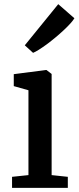

<svg xmlns="http://www.w3.org/2000/svg" viewBox="-20 -906 379 926"><path d="M260.7 -885.7H261.2L338.9 -817.9Q326.2 -796.9 287.6 -760.7Q249 -724.6 205.1 -691.9Q160.6 -659.7 140.1 -651.4H139.2L99.6 -687.5ZM117.2 -61.5V-470.7L46.4 -490.7V-548.3L201.7 -568.4H204.1L229 -549.3V-61.5L307.1 -53.2V0H38.1V-53.2Z"/></svg>

Font: Merriweather
Style: Regular
Weight: 400
Designer: Eben Sorkin
Foundry: Eben Sorkin
Version: Version 1.584; ttfautohint (v1.8.1)